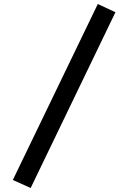

<svg xmlns="http://www.w3.org/2000/svg" viewBox="-20 -832 640 958"><path d="M44 66 468 -812 556 -771 133 106Z"/></svg>

Font: Fira Mono Medium
Style: Regular
Weight: 500
Designer: Carrois Corporate & Edenspiekermann AG
Foundry: Carrois Corporate GbR & Edenspiekermann AG
Version: Version 3.206